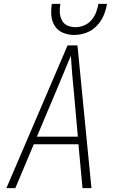

<svg xmlns="http://www.w3.org/2000/svg" viewBox="-20 -969 616 989"><path d="M13 0H59L154 -226H384L405 0H451L403 -490L379 -735H328ZM381 -265H170L265 -490Q285 -538 305 -586Q325 -634 345 -682Q348 -634 352 -586Q356 -538 361 -490ZM362 -789Q393 -789 423.5 -800Q454 -811 477.5 -835Q501 -859 513.5 -888.5Q526 -918 531 -949H487Q483 -927 475 -905.5Q467 -884 451 -865.5Q435 -847 413 -838Q391 -829 369 -829Q347 -829 327.5 -837.5Q308 -846 298.5 -865Q289 -884 288 -905.5Q287 -927 291 -949H247Q242 -919 244.5 -889Q247 -859 262.5 -835Q278 -811 305 -800Q332 -789 362 -789Z"/></svg>

Font: Iosevka Sparkle XLtObl
Style: Regular
Weight: 200
Italic angle: -9°
Designer: Belleve Invis
Foundry: Belleve Invis
Version: Version 4.5.0; ttfautohint (v1.8.3)